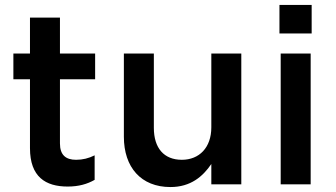

<svg xmlns="http://www.w3.org/2000/svg" viewBox="-20 -744 1356 775"><path d="M253 9C298 9 332 -1 362 -18V-117C338 -105 314 -99 287 -99C246 -99 222 -118 222 -165V-424H364V-528H222V-673H101V-528H34V-424H101V-146C101 -30 164 9 253 9Z M668 11C750 11 799 -32 833 -82V0H954V-528H833V-230C833 -148 784 -99 714 -99C642 -99 601 -146 601 -228V-528H480V-192C480 -69 549 11 668 11Z M1108 -724V-609H1238V-724ZM1113 -528V0H1234V-528Z"/></svg>

Font: Mission Medium
Style: Regular
Weight: 500
Version: Version 1.000;FEAKit 1.0